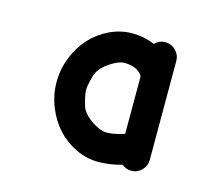

<svg xmlns="http://www.w3.org/2000/svg" viewBox="-61 -807 552 484"><g transform="rotate(15 215.5 -564.5)"><path d="M230.2 -397Q199.7 -397 171.4 -410.5Q143.1 -424.1 122.4 -446.7Q101.8 -469.2 89.4 -500.2Q76.9 -531.2 76.9 -564.7Q76.9 -598.4 89.4 -629.4Q101.8 -660.4 122.4 -683Q143.1 -705.6 171.4 -719Q199.7 -732.4 230.2 -732.4Q260.7 -732.4 288.8 -720.7Q300.5 -732.4 316.2 -732.4Q332 -732.4 343.4 -720.9Q354.7 -709.5 354.7 -693.8V-435.3Q354.7 -419.7 343.4 -408.3Q332 -397 316.2 -397Q303.2 -397 291.7 -406Q260.5 -397 230.2 -397ZM164.8 -517.6Q173.1 -501.2 194.5 -487.5Q215.8 -473.9 230.2 -473.9Q250.7 -473.9 277.8 -482.9V-632.3Q277.8 -633.5 276.4 -635.9Q274.9 -638.2 271.2 -641.6Q267.6 -645 262.5 -648.1Q257.3 -651.1 248.8 -653.2Q240.2 -655.3 230.2 -655.3Q215.8 -655.3 194.5 -641.6Q173.1 -627.9 164.8 -611.6Q161.4 -605.2 157.6 -588.9Q153.8 -572.5 153.8 -564.7Q153.8 -556.9 157.6 -540.4Q161.4 -523.9 164.8 -517.6Z"/></g></svg>

Font: Tecnico
Style: Grueso
Weight: 700
Version: Version 1.3